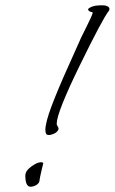

<svg xmlns="http://www.w3.org/2000/svg" viewBox="-20 -691 435 728"><path d="M164 -179Q152 -179 152 -198Q152 -226 175.5 -288.5Q199 -351 238.5 -438.5Q278 -526 279 -529Q282 -538 305.5 -584.5Q329 -631 331 -641Q333 -644 330 -644.5Q327 -645 321.5 -647Q316 -649 314 -655Q314 -658 319 -661Q324 -664 331 -666.5Q338 -669 347 -670Q356 -671 364 -671Q370 -671 375.5 -670.5Q381 -670 385.5 -668Q390 -666 392.5 -663.5Q395 -661 395 -657Q395 -654 393 -650Q371 -624 283 -444Q195 -264 195 -222Q195 -217 198.5 -212Q202 -207 202 -203Q202 -199 198 -194Q194 -189 188.5 -186Q183 -183 176.5 -181Q170 -179 164 -179ZM136 -76Q141 -76 144 -73V-72Q142 -64 138.5 -49Q135 -34 132.5 -22.5Q130 -11 130 -8Q130 -1 124.5 5Q119 11 111 14Q103 17 96 17Q76 17 76 -25Q76 -43 98.5 -59.5Q121 -76 136 -76Z"/></svg>

Font: Bilbo Swash Caps
Style: Regular
Weight: 400
Designer: Robert E. Leuschke
Foundry: Robert E. Leuschke
Version: Version 1.003